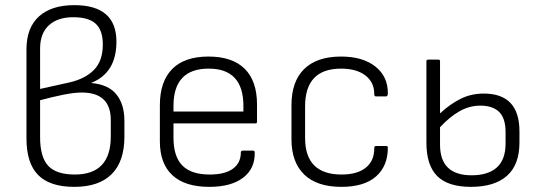

<svg xmlns="http://www.w3.org/2000/svg" viewBox="-20 -715 2103 747"><path d="M269 12Q174 12 128.5 -34Q83 -80 83 -176V-523Q83 -607 131.5 -651Q180 -695 269 -695Q433 -695 433 -553Q433 -432 336 -393V-392Q402 -386 433 -347.5Q464 -309 464 -245V-183Q464 -87 414.5 -37.5Q365 12 269 12ZM136 -369 249 -394Q311 -408 345.5 -443Q380 -478 380 -542Q380 -597 352.5 -622.5Q325 -648 265 -648Q204 -648 170 -616.5Q136 -585 136 -526ZM271 -36Q411 -36 411 -184V-248Q411 -355 298 -355Q268 -355 224 -346Q180 -337 136 -325V-181Q136 -104 167.5 -70Q199 -36 271 -36Z M794 12Q700 12 651 -33Q602 -78 602 -165V-306Q602 -398 650 -446.5Q698 -495 791 -495Q884 -495 932 -447.5Q980 -400 980 -308V-241Q980 -235 974 -235H655V-179Q655 -106 689.5 -71Q724 -36 796 -36Q855 -36 886 -58.5Q917 -81 917 -122Q917 -129 925 -129H964Q970 -129 971 -123Q973 -60 926.5 -24Q880 12 794 12ZM655 -281H927V-303Q927 -448 792 -448Q655 -448 655 -303Z M1308 12Q1213 12 1163.5 -36Q1114 -84 1114 -173V-306Q1114 -398 1163.5 -446.5Q1213 -495 1307 -495Q1391 -495 1440 -456.5Q1489 -418 1489 -353Q1489 -340 1482 -340H1442Q1436 -340 1436 -350Q1436 -395 1401.5 -421.5Q1367 -448 1307 -448Q1167 -448 1167 -301V-178Q1167 -36 1309 -36Q1370 -36 1403 -62.5Q1436 -89 1436 -137Q1436 -147 1442 -147H1482Q1489 -147 1489 -141Q1489 -69 1443 -28.5Q1397 12 1308 12Z M1812 12Q1723 12 1681 -30Q1639 -72 1639 -160V-477Q1639 -483 1646 -483H1686Q1692 -483 1692 -477V-274Q1731 -310 1772 -330.5Q1813 -351 1862 -351Q2001 -351 2001 -204V-161Q2001 -74 1952.5 -31Q1904 12 1812 12ZM1692 -152Q1692 -33 1815 -33Q1879 -33 1913 -63.5Q1947 -94 1947 -157V-201Q1947 -255 1922 -279.5Q1897 -304 1849 -304Q1806 -304 1767.5 -282Q1729 -260 1692 -220Z"/></svg>

Font: Sofia Sans Light
Style: Regular
Weight: 300
Designer: Botio Nikoltchev, Ani Petrova
Foundry: lettersoup
Version: Version 4.100; ttfautohint (v1.8.3)